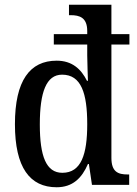

<svg xmlns="http://www.w3.org/2000/svg" viewBox="-20 -780 580 810"><path d="M219 10C286 10 325 -28 351 -88H355L368 0H525V-44H518C478 -44 450 -55 450 -114V-592H526V-636H450V-760H271V-716H278C316 -716 348 -706 348 -649V-636H207V-592H348V-546C348 -517 351 -445 351 -439H347C322 -489 284 -524 219 -524C106 -524 43 -440 43 -256C43 -73 106 10 219 10ZM243 -51C175 -51 148 -120 148 -255C148 -391 175 -465 242 -465C323 -465 348 -386 348 -256C348 -129 323 -51 243 -51Z"/></svg>

Font: Noto Serif Thai Condensed Medium
Style: Regular
Weight: 500
Width: 3
Designer: Monotype Design Team
Foundry: Monotype Imaging Inc.
Version: Version 2.002